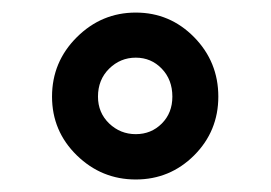

<svg xmlns="http://www.w3.org/2000/svg" viewBox="-20 -741 438 310"><path d="M199.2 -720.7Q254.4 -720.7 293.5 -680.9Q332.5 -641.1 332.5 -585Q332.5 -529.3 293.5 -490.2Q254.4 -451.2 199.2 -451.2Q144 -451.2 104 -490.2Q64 -529.3 64 -585Q64 -641.1 104 -680.9Q144 -720.7 199.2 -720.7ZM199.2 -524.4Q224.1 -524.4 241.2 -541.5Q258.3 -558.6 258.3 -585Q258.3 -612.3 241.2 -630.1Q224.1 -647.9 199.2 -647.9Q174.3 -647.9 156.2 -630.1Q138.2 -612.3 138.2 -585Q138.2 -559.1 156.2 -541.7Q174.3 -524.4 199.2 -524.4Z"/></svg>

Font: Robert Sans Black
Style: Regular
Weight: 900
Designer: Christian Robertson (extended by Adam Twardoch)
Foundry: Google
Version: Version 12.135;April 2, 2019;FontCreator 11.5.0.2425 64-bit;